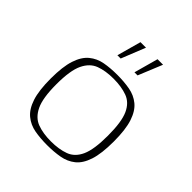

<svg xmlns="http://www.w3.org/2000/svg" viewBox="-162 -674 788 788"><g transform="rotate(45 232.5 -280.0)"><path d="M233 5Q193 5 160 -1Q127 -7 102 -27.5Q77 -48 63.5 -89Q50 -130 50 -199Q50 -268 63.5 -309Q77 -350 102 -370.5Q127 -391 160 -397Q193 -403 233 -403Q272 -403 305.5 -397Q339 -391 364 -370.5Q389 -350 402.5 -309Q416 -268 416 -199Q416 -129 402.5 -88Q389 -47 364 -27Q339 -7 305.5 -1Q272 5 233 5ZM233 -17Q279 -17 313 -29.5Q347 -42 364.5 -80.5Q382 -119 382 -199Q382 -279 364.5 -317.5Q347 -356 313 -368.5Q279 -381 233 -381Q187 -381 153.5 -368.5Q120 -356 101.5 -317.5Q83 -279 83 -199Q83 -119 101.5 -80.5Q120 -42 153.5 -29.5Q187 -17 233 -17ZM275 -460 304 -565H336L293 -460ZM176 -460 205 -565H237L195 -460Z"/></g></svg>

Font: Genos Thin ExtraLight
Style: Regular
Weight: 250
Version: Version 1.010